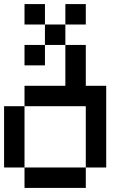

<svg xmlns="http://www.w3.org/2000/svg" viewBox="-20 -920 640 940"><path d="M0 -100V-400H100V-100ZM200 -700V-600H100V-700ZM200 -900V-800H100V-900ZM200 -800H300V-700H200ZM400 -100V0H100V-100ZM400 -500H500V-100H400V-400H100V-500H300V-700H400ZM400 -900V-800H300V-900Z"/></svg>

Font: Galmuri9 Regular
Style: Regular
Weight: 400
Designer: Lee Minseo (quiple)
Version: Version 2.399;hotconv 1.1.1;makeotfexe 2.6.0 DEVELOPMENT